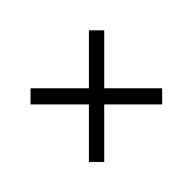

<svg xmlns="http://www.w3.org/2000/svg" viewBox="-83 -667 656 656"><g transform="rotate(45 245.5 -338.5)"><path d="M209 -340 68 -199 107 -160 248 -301 387 -162 424 -199 285 -338 425 -478 386 -517 246 -377 106 -517 69 -480Z"/></g></svg>

Font: Libre Caslon Text
Style: Regular
Weight: 400
Designer: Pablo Impallari, Rodrigo Fuenzalida
Foundry: Pablo Impallari, Rodrigo Fuenzalida
Version: Version 1.000; ttfautohint (v0.93) -l 8 -r 50 -G 200 -x 14 -